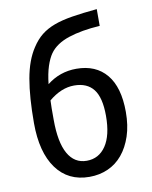

<svg xmlns="http://www.w3.org/2000/svg" viewBox="-81 -777 663 835"><g transform="rotate(-10 250.0 -359.5)"><path d="M451 -254Q451 -194 435.5 -147.5Q420 -101 393 -68.5Q366 -36 328.5 -19.5Q291 -3 247 -3Q153 -3 101 -74.5Q49 -146 49 -275Q49 -390 63 -469.5Q77 -549 111 -600Q131 -631 155.5 -650.5Q180 -670 213.5 -682.5Q247 -695 293.5 -702.5Q340 -710 404 -716V-642Q323 -637 265.5 -618Q208 -599 181 -561Q167 -541 156.5 -509Q146 -477 141 -431Q198 -476 271 -476Q357 -476 404 -419.5Q451 -363 451 -254ZM363 -252Q363 -333 334.5 -369.5Q306 -406 249 -406Q192 -406 137 -360Q136 -346 136 -325Q136 -304 136 -275Q136 -175 164.5 -124.5Q193 -74 247 -74Q301 -74 332 -120Q363 -166 363 -252Z"/></g></svg>

Font: D2Coding ligature
Style: Regular
Weight: 400
Monospace: yes
Designer: Yong-Rak Park; Jeong-Hwan Yoon; Sang-Min Lee;
Foundry: NHN Corporation
Version: Version 1.3.2; Build 20180524